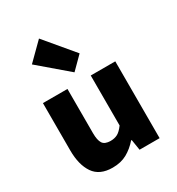

<svg xmlns="http://www.w3.org/2000/svg" viewBox="-196 -944 992 1078"><g transform="rotate(-30 300.0 -405.5)"><path d="M218 12Q134 12 96.5 -43Q59 -98 59 -191V-498H218V-211Q218 -166 231.5 -145Q245 -124 283 -124Q308 -124 327.5 -134Q347 -144 369 -174V-498H528V0H398L387 -69H383Q351 -32 311.5 -10Q272 12 218 12ZM299 -559 114 -717 221 -823 377 -637Z"/></g></svg>

Font: Source Code Pro ExtraBold
Style: Regular
Weight: 800
Monospace: yes
Designer: Paul D. Hunt, Teo Tuominen
Foundry: Adobe Systems Incorporated
Version: Version 1.018;hotconv 1.0.116;makeotfexe 2.5.65601